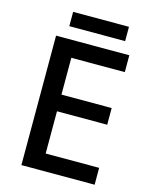

<svg xmlns="http://www.w3.org/2000/svg" viewBox="-126 -942 808 1023"><g transform="rotate(15 277.5 -430.0)"><path d="M456 -860H148V-781H456ZM497 0V-93H202V-326H479V-418H202V-621H497V-714H93V0Z"/></g></svg>

Font: Noto Sans Canadian Aboriginal Medium
Style: Regular
Weight: 500
Designer: Monotype Design Team, Typotheque's Kevin King
Foundry: Monotype Imaging Inc.
Version: Version 2.004